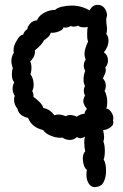

<svg xmlns="http://www.w3.org/2000/svg" viewBox="-20 -578 508 793"><path d="M29 -271Q29 -287 33 -296Q27 -314 27 -326Q27 -344 37 -360Q36 -364 36 -372Q36 -391 52 -415Q57 -424 62.5 -429Q68 -434 76 -435Q78 -447 93 -458Q94 -469 105 -481Q116 -493 133 -494Q142 -518 175 -531Q189 -537 208 -537Q213 -544 234 -550Q257 -555 276 -555Q316 -555 350 -535Q362 -558 384 -558Q396 -558 405.5 -550.5Q415 -543 420 -528Q422 -520 422 -518Q422 -512 420 -505Q418 -498 419 -492Q419 -483 420.5 -474Q422 -465 422 -456Q422 -447 419 -438Q428 -428 428 -410Q428 -397 422.5 -384Q417 -371 409 -362Q426 -350 426 -328Q426 -312 415 -299Q417 -294 417 -287Q417 -280 412 -270Q407 -260 405 -254Q417 -242 417 -224Q417 -211 412 -203Q417 -195 420 -182Q423 -169 423 -156Q423 -140 419 -129Q428 -130 438 -117Q448 -104 448 -90Q448 -84 447 -81Q452 -63 436 -52Q420 -41 406 -41Q410 -19 410 -12Q410 -4 407 7Q413 21 413 45Q413 70 408 80Q418 97 418 127Q418 152 409.5 171Q401 190 383 193Q375 195 372 195Q356 195 346.5 180Q337 165 337 144Q337 131 339 124Q331 118 326.5 104.5Q322 91 322 78Q322 57 332 47Q328 31 328 10Q328 -4 331 -14Q321 -7 312 -7Q306 -7 298 -12Q285 0 268 0Q252 0 237 -10Q234 -9 228 -9Q210 -9 188.5 -18Q167 -27 158 -41Q111 -52 96 -91Q80 -94 67.5 -103.5Q55 -113 52 -129Q38 -146 38 -167Q38 -175 41 -182Q32 -197 32 -211Q32 -226 39 -238Q29 -248 29 -271ZM190 -443Q186 -432 180.5 -426.5Q175 -421 162 -412Q153 -393 124 -370Q127 -345 105 -325Q110 -313 110 -297Q110 -285 106 -271Q112 -264 115.5 -252Q119 -240 119 -228Q119 -213 113 -202Q120 -191 118 -178Q131 -169 143.5 -156.5Q156 -144 159 -132Q187 -127 204 -102Q213 -105 222 -105Q235 -105 252 -98Q260 -103 270 -103Q283 -103 297 -96Q314 -108 329 -108Q329 -112 332 -118Q335 -124 339 -128Q324 -147 324 -160Q324 -170 331 -183Q326 -193 326 -203Q326 -213 331 -223Q325 -234 325 -249Q325 -269 332 -285Q326 -296 326 -307Q326 -321 334 -332Q329 -342 329 -356Q329 -375 344 -407Q340 -412 340 -438Q340 -461 343 -467Q335 -465 329 -465Q310 -465 302 -472Q295 -468 285 -468Q276 -468 273 -471Q262 -464 251 -464Q245 -464 242 -465Q241 -455 222.5 -448Q204 -441 190 -443Z"/></svg>

Font: Pangolin
Style: Regular
Weight: 400
Designer: Kevin Burke
Foundry: Google, Inc.
Version: Version 1.101